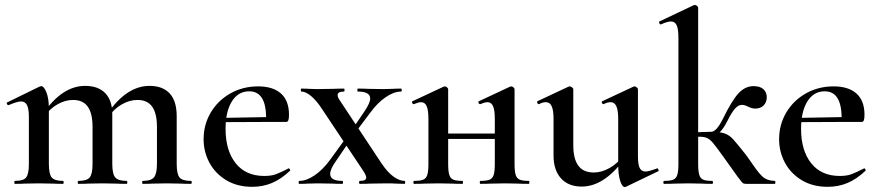

<svg xmlns="http://www.w3.org/2000/svg" viewBox="-20 -745 3558 778"><path d="M559 -12Q592 -12 604 -26.5Q616 -41 616 -81V-230Q616 -286 596.5 -313Q577 -340 537 -340Q505 -340 473.5 -322Q442 -304 421 -273L416 -285Q493 -397 586 -397Q639 -397 667.5 -366.5Q696 -336 696 -274V-81Q696 -40 707.5 -26Q719 -12 753 -12Q757 -12 757 -6Q757 0 753 0Q728 0 713 -1L656 -2L599 -1Q584 0 559 0Q556 0 556 -6Q556 -12 559 -12ZM298 -12Q332 -12 343.5 -26Q355 -40 355 -81V-230Q355 -286 335.5 -313Q316 -340 276 -340Q244 -340 212.5 -322Q181 -304 160 -273L155 -285Q232 -397 325 -397Q378 -397 406.5 -367.5Q435 -338 435 -282V-81Q435 -40 447 -26Q459 -12 493 -12Q496 -12 496 -6Q496 0 493 0Q467 0 452 -1L395 -2L338 -1Q323 0 298 0Q295 0 295 -6Q295 -12 298 -12ZM41 -12Q75 -12 86 -26Q97 -40 97 -81V-272Q97 -304 89.5 -319Q82 -334 65 -334Q50 -334 15 -319H14Q10 -319 8 -324Q6 -329 9 -330L140 -394Q146 -396 147 -396Q158 -396 168 -371Q178 -346 178 -306V-81Q178 -40 189.5 -26Q201 -12 235 -12Q238 -12 238 -6Q238 0 235 0Q210 0 195 -1L138 -2L80 -1Q66 0 41 0Q38 0 38 -6Q38 -12 41 -12Z M805 -181Q805 -240 834 -289Q863 -338 913.5 -366.5Q964 -395 1026 -395Q1086 -395 1118.5 -366Q1151 -337 1151 -280Q1151 -265 1148.5 -258Q1146 -251 1140 -251H1058Q1063 -375 990 -375Q945 -375 919.5 -334Q894 -293 894 -223Q894 -135 935 -83.5Q976 -32 1051 -32Q1079 -32 1098 -39Q1117 -46 1148 -62L1150 -63Q1152 -63 1154.5 -59Q1157 -55 1155 -53Q1119 -19 1082 -3.5Q1045 12 1002 12Q941 12 896.5 -15Q852 -42 828.5 -86Q805 -130 805 -181ZM864 -267 1086 -271V-251L865 -250Z M1438 -12Q1464 -12 1464 -25Q1464 -34 1453 -51L1285 -303Q1263 -337 1241 -355.5Q1219 -374 1201 -374Q1199 -374 1199 -380Q1199 -386 1201 -386Q1222 -386 1232 -385L1263 -384L1330 -385Q1346 -386 1374 -386Q1376 -386 1376 -380Q1376 -374 1374 -374Q1348 -374 1348 -360Q1348 -350 1359 -335L1526 -83Q1551 -46 1575 -29Q1599 -12 1619 -12Q1622 -12 1622 -6Q1622 0 1619 0L1584 -1Q1572 -2 1549 -2L1480 -1Q1465 0 1438 0Q1435 0 1435 -6Q1435 -12 1438 -12ZM1193 -12Q1222 -12 1255.5 -35Q1289 -58 1318 -98L1389 -196L1403 -183L1341 -92Q1318 -60 1318 -40Q1318 -12 1367 -12Q1370 -12 1370 -6Q1370 0 1367 0Q1340 0 1327 -1L1267 -2L1227 -1Q1217 0 1193 0Q1190 0 1190 -6Q1190 -12 1193 -12ZM1396 -204 1457 -294Q1480 -328 1480 -346Q1480 -374 1430 -374Q1428 -374 1428 -380Q1428 -386 1430 -386Q1457 -386 1471 -385L1531 -384L1571 -385Q1581 -386 1605 -386Q1608 -386 1608 -380Q1608 -374 1605 -374Q1576 -374 1542.5 -351Q1509 -328 1480 -288L1408 -192Z M1927 -12Q1952 -12 1964 -17Q1976 -22 1980.5 -36.5Q1985 -51 1985 -81V-263Q1985 -298 1978 -314.5Q1971 -331 1955 -331Q1945 -331 1926 -323H1925Q1921 -323 1919 -328.5Q1917 -334 1921 -335L2047 -394Q2049 -395 2052 -395Q2056 -395 2060.5 -391Q2065 -387 2065 -384V-81Q2065 -51 2069.5 -36.5Q2074 -22 2086 -17Q2098 -12 2123 -12Q2125 -12 2125 -6Q2125 0 2123 0Q2096 0 2080 -1L2027 -2L1969 -1Q1954 0 1927 0Q1924 0 1924 -6Q1924 -12 1927 -12ZM1658 -12Q1683 -12 1695 -17Q1707 -22 1711.5 -36.5Q1716 -51 1716 -81V-263Q1716 -298 1709 -314.5Q1702 -331 1686 -331Q1676 -331 1657 -323H1656Q1652 -323 1650 -328.5Q1648 -334 1652 -335L1778 -394Q1780 -395 1783 -395Q1787 -395 1791.5 -391Q1796 -387 1796 -384V-81Q1796 -51 1800.5 -36.5Q1805 -22 1817 -17Q1829 -12 1854 -12Q1856 -12 1856 -6Q1856 0 1854 0Q1827 0 1811 -1L1758 -2L1701 -1Q1686 0 1658 0Q1655 0 1655 -6Q1655 -12 1658 -12ZM1755 -204H2024V-182H1755Z M2223 -114V-263Q2223 -298 2215.5 -314.5Q2208 -331 2192 -331Q2179 -331 2164 -323H2163Q2159 -323 2157 -328Q2155 -333 2158 -335L2284 -394L2289 -395Q2293 -395 2298 -391Q2303 -387 2303 -384V-157Q2303 -101 2323.5 -73.5Q2344 -46 2386 -46Q2418 -46 2450.5 -64.5Q2483 -83 2504 -113L2510 -101Q2428 11 2337 11Q2283 11 2253 -22.5Q2223 -56 2223 -114ZM2596 -50Q2608 -50 2641 -62L2643 -63Q2646 -63 2648 -58Q2650 -53 2647 -51L2516 12L2512 13Q2501 13 2493 -12Q2485 -37 2485 -79V-263Q2485 -298 2477.5 -314.5Q2470 -331 2454 -331Q2442 -331 2426 -323H2425Q2421 -323 2419 -328.5Q2417 -334 2421 -335L2547 -394L2551 -395Q2555 -395 2560 -391Q2565 -387 2565 -384V-113Q2565 -79 2572 -64.5Q2579 -50 2596 -50Z M2671 -12Q2696 -12 2708 -17Q2720 -22 2724.5 -36.5Q2729 -51 2729 -81V-592Q2729 -627 2722 -642.5Q2715 -658 2699 -658Q2684 -658 2658 -646H2657Q2654 -646 2651.5 -651.5Q2649 -657 2652 -658L2791 -724L2796 -725Q2800 -725 2804.5 -721Q2809 -717 2809 -714V-81Q2809 -51 2813.5 -36.5Q2818 -22 2829.5 -17Q2841 -12 2866 -12Q2869 -12 2869 -6Q2869 0 2866 0Q2839 0 2824 -1L2770 -2L2714 -1Q2699 0 2671 0Q2668 0 2668 -6Q2668 -12 2671 -12ZM2921 -96 2906 -117Q2880 -153 2868.5 -166.5Q2857 -180 2845.5 -185.5Q2834 -191 2814 -191Q2808 -191 2776 -189L2775 -207Q2831 -211 2862 -211Q2898 -211 2917 -204Q2936 -197 2950.5 -181Q2965 -165 3004 -116L3032 -76Q3056 -41 3072.5 -27Q3089 -13 3119 -12Q3122 -12 3122 -6Q3122 0 3119 0H3003Q2994 0 2990 -3Q2986 -6 2968.5 -29.5Q2951 -53 2921 -96ZM2909 -263Q2946 -339 2973 -367.5Q3000 -396 3033 -396Q3060 -396 3073.5 -383.5Q3087 -371 3087 -351Q3087 -331 3074.5 -318Q3062 -305 3040 -305Q3027 -305 3011 -313Q3009 -314 3002 -317Q2995 -320 2986 -320Q2972 -320 2958.5 -305Q2945 -290 2928 -256Q2896 -192 2862 -192V-211Q2883 -211 2909 -263Z M3137 -181Q3137 -240 3166 -289Q3195 -338 3245.5 -366.5Q3296 -395 3358 -395Q3418 -395 3450.5 -366Q3483 -337 3483 -280Q3483 -265 3480.5 -258Q3478 -251 3472 -251H3390Q3395 -375 3322 -375Q3277 -375 3251.5 -334Q3226 -293 3226 -223Q3226 -135 3267 -83.5Q3308 -32 3383 -32Q3411 -32 3430 -39Q3449 -46 3480 -62L3482 -63Q3484 -63 3486.5 -59Q3489 -55 3487 -53Q3451 -19 3414 -3.5Q3377 12 3334 12Q3273 12 3228.5 -15Q3184 -42 3160.5 -86Q3137 -130 3137 -181ZM3196 -267 3418 -271V-251L3197 -250Z"/></svg>

Font: Cormorant Infant SemiBold
Style: Regular
Weight: 600
Designer: Christian Thalmann (Catharsis Fonts)
Foundry: Catharsis Fonts
Version: Version 4.000